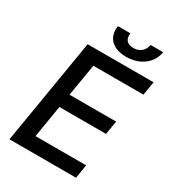

<svg xmlns="http://www.w3.org/2000/svg" viewBox="-214 -1031 1040 1150"><g transform="rotate(30 305.5 -456.0)"><path d="M34.4 0H494.7L510.3 -94.5H159.8L196.7 -317.1H519.2L534.8 -411.2H212.4L249.3 -632.8H595.5L611.2 -727.3H155.2ZM258.2 -911.9C244.7 -832 295.8 -777 391.3 -777C487.9 -777 557.9 -832 571 -911.9H484C477.6 -876.1 452.8 -844.5 403.1 -844.5C352.6 -844.5 338.8 -876.4 344.8 -911.9Z"/></g></svg>

Font: Margiela Sans Medium
Style: Italic
Weight: 500
Italic angle: -9.39999°
Designer: Stefan Endress, Andreas Faust
Version: Version 1.100;FEAKit 1.0